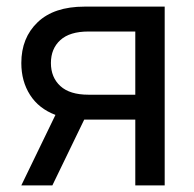

<svg xmlns="http://www.w3.org/2000/svg" viewBox="-20 -560 587 580"><path d="M138.2 0H44.4L147.5 -212.9Q97.2 -231.9 70.8 -273.2Q44.4 -314.5 44.4 -369.6Q44.4 -445.8 93.8 -492.9Q143.1 -540 235.4 -540H477.5V0H388.7V-198.7H234.4ZM388.7 -464.8H247.1Q190.9 -464.8 162.4 -439Q133.8 -413.1 133.8 -369.6Q133.8 -326.2 162.4 -300Q190.9 -273.9 247.1 -273.9H388.7Z"/></svg>

Font: Vela Sans Med
Style: Regular
Weight: 500
Designer: Principal design: Mikhail Sharanda - project Manrope.
Design modification: Ravid Balaliev
Foundry: Mikhail Sharanda
Version: Version 1.001